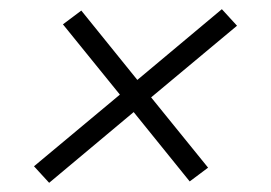

<svg xmlns="http://www.w3.org/2000/svg" viewBox="-20 -534 590 418"><path d="M87 -136 54 -172 241 -328 117 -481 157 -511 279 -360 463 -514 496 -478 309 -322 433 -169 393 -139 271 -290Z"/></svg>

Font: Lode Dark
Style: Italic
Weight: 400
Italic angle: -11°
Monospace: yes
Designer: Belleve Invis
Foundry: Belleve Invis
Version: Version 29.2.0; ttfautohint (v1.8.3)